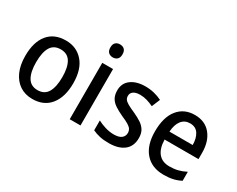

<svg xmlns="http://www.w3.org/2000/svg" viewBox="-98 -1162 1958 1589"><g transform="rotate(30 881.0 -367.5)"><path d="M506 -271Q506 -141 446 -65.5Q386 10 275 10Q206 10 155 -24Q104 -58 76 -121Q48 -184 48 -271Q48 -403 107.5 -476Q167 -549 278 -549Q380 -549 443 -477Q506 -405 506 -271ZM152 -270Q152 -177 182 -126Q212 -75 277 -75Q342 -75 372 -125.5Q402 -176 402 -271Q402 -364 372 -414Q342 -464 277 -464Q211 -464 181.5 -414Q152 -364 152 -270Z M681 -745Q707 -745 723 -730Q739 -715 739 -683Q739 -651 722.5 -636Q706 -621 681 -621Q656 -621 639.5 -636Q623 -651 623 -683Q623 -715 639 -730Q655 -745 681 -745ZM732 -539V0H629V-539Z M1203 -151Q1203 -72 1151 -31Q1099 10 1006 10Q956 10 918.5 1.5Q881 -7 850 -22V-116Q881 -99 923 -86Q965 -73 1006 -73Q1056 -73 1079.5 -92Q1103 -111 1103 -143Q1103 -161 1094 -176Q1085 -191 1061 -206Q1037 -221 992 -240Q947 -261 915 -282Q883 -303 866.5 -332Q850 -361 850 -404Q850 -473 901.5 -511Q953 -549 1037 -549Q1081 -549 1120.5 -539.5Q1160 -530 1196 -512L1163 -433Q1132 -448 1100 -457.5Q1068 -467 1035 -467Q993 -467 971 -451.5Q949 -436 949 -409Q949 -389 959 -375Q969 -361 993.5 -347Q1018 -333 1062 -314Q1106 -294 1137.5 -273Q1169 -252 1186 -223Q1203 -194 1203 -151Z M1510 -549Q1608 -549 1662.5 -482.5Q1717 -416 1717 -307V-247H1393Q1395 -162 1432 -118Q1469 -74 1537 -74Q1581 -74 1617.5 -83Q1654 -92 1693 -112V-26Q1656 -7 1618 1.5Q1580 10 1530 10Q1417 10 1353.5 -62.5Q1290 -135 1290 -266Q1290 -402 1349 -475.5Q1408 -549 1510 -549ZM1510 -469Q1460 -469 1430 -432Q1400 -395 1395 -324H1617Q1617 -387 1591 -428Q1565 -469 1510 -469Z"/></g></svg>

Font: Noto Sans Ethiopic SemiCondensed Medium
Style: Regular
Weight: 500
Width: 4
Designer: Monotype Design Team
Foundry: Monotype Imaging Inc.
Version: Version 2.102; ttfautohint (v1.8.4.7-5d5b)